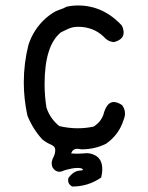

<svg xmlns="http://www.w3.org/2000/svg" viewBox="-20 -556 540 702"><path d="M244 126Q229 118 229 103L230 95Q248 70 270 68Q283 67 283 65Q283 58 263 58Q245 58 215 67Q205 72 197 72Q182 72 172 56Q169 48 169 41Q169 31 175.5 18.5Q182 6 182 -8Q182 -21 166 -27.5Q150 -34 135 -46Q100 -84 80 -134Q67 -195 67 -255Q67 -324 84 -392Q103 -450 148 -490Q175 -513 195 -519.5Q215 -526 222 -531Q243 -536 265 -536Q358 -536 426 -462Q432 -448 432 -437Q432 -411 396 -402Q374 -404 359 -422Q321 -458 266 -458Q245 -458 229.5 -450.5Q214 -443 203 -438Q143 -390 143 -248Q143 -205 150 -162Q164 -121 197 -95Q231 -87 264 -87Q293 -87 322 -93Q353 -112 361 -147Q373 -183 396 -183Q409 -183 426 -172Q437 -158 437 -141Q437 -130 432 -118Q415 -63 367 -30Q326 -10 279 -10L263 -12Q246 -12 240 5Q250 6 261 6L284 5L296 4Q313 4 328 12Q354 26 354 63Q354 76 350 93Q303 126 244 126Z"/></svg>

Font: Xiaolai Mono SC
Style: Regular
Weight: 400
Monospace: yes
Designer: LXGW / Nozomi Seto
Version: Version 3.113;September 30, 2024